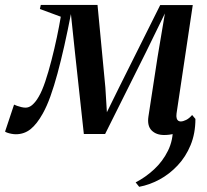

<svg xmlns="http://www.w3.org/2000/svg" viewBox="-52 -522 816 758"><path d="M596 11Q564.5 11 546.5 -7.2Q528.5 -25.5 534 -62L570 -296.5L599 -469L524 -315.5L363 7H279L244.5 -310L228 -466.5Q215 -399.5 201.8 -340.8Q188.5 -282 175 -232Q161.5 -182 147.2 -142.2Q133 -102.5 117 -74Q94 -32.5 68.8 -12.2Q43.5 8 10.5 8Q2.5 8 -6.8 6.2Q-16 4.5 -23 2Q-30 -0.5 -32 -2.5L3.5 -109Q7.5 -107 15.2 -104.2Q23 -101.5 32.2 -99.2Q41.5 -97 49 -97Q55.5 -97 62 -99.5Q68.5 -102 74.8 -107.2Q81 -112.5 87.8 -120.8Q94.5 -129 101 -140.5Q114 -162.5 126.8 -200.5Q139.5 -238.5 151.2 -284Q163 -329.5 172.5 -374.8Q182 -420 188 -456L105.5 -486.5L109 -502.5H333L364 -176.5L370 -79L418 -176.5L580.5 -502H709L645 -74Q643.5 -62 645.5 -55Q647.5 -48 652 -45.2Q656.5 -42.5 661.5 -42.5Q670.5 -42.5 682.8 -48.5Q695 -54.5 706.5 -68L719.5 -52.5Q711 -41 698.8 -29.8Q686.5 -18.5 671 -9.2Q655.5 0 636.8 5.5Q618 11 596 11ZM719.5 -52.5Q719.5 4.5 700.5 50.8Q681.5 97 649.2 131.2Q617 165.5 577.5 186.8Q538 208 497.5 215.5L483.5 198Q522.5 178 556.5 146.5Q590.5 115 611.2 73Q632 31 630.5 -19.5Z"/></svg>

Font: Merriweather 144pt Medium
Style: Italic
Weight: 500
Italic angle: -7.8°
Version: Version 2.101